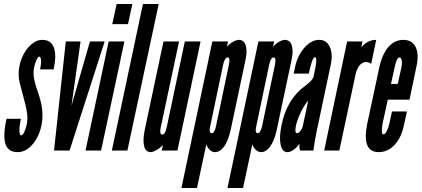

<svg xmlns="http://www.w3.org/2000/svg" viewBox="-20 -755 2115 963"><path d="M68 8Q102 8 130.2 -17.5Q158.5 -43 175.8 -85.5Q193 -128 193 -178Q193 -206 187 -234.5Q181 -263 166 -305.5Q148 -358 148 -388.5Q148 -405 152.8 -424.2Q157.5 -443.5 164.5 -457.2Q171.5 -471 177 -471Q184.5 -471 185.8 -452.2Q187 -433.5 181 -407H249Q264.5 -479 250 -517Q235.5 -555 192.5 -555Q162 -555 134.8 -530.5Q107.5 -506 90.5 -466.5Q73.5 -427 73.5 -382Q73.5 -370.5 75.5 -357.8Q77.5 -345 83.2 -322.5Q89 -300 100 -259Q117.5 -195.5 117.5 -163Q117.5 -143.5 112.5 -123.5Q107.5 -103.5 100.2 -89.8Q93 -76 86 -76Q78 -76 77.5 -99.2Q77 -122.5 84.5 -159H12.5Q-6 -73 7.5 -32.5Q21 8 68 8Z M251 0H329L505 -547H431L339.5 -228L339 -226L338.5 -226.5L339 -228L384 -547H310Z M543 -634H622L644 -735H565ZM409 0H487L604 -547H525Z M541 0H619L776 -735H697Z M736 8Q747 8 766.2 -3.2Q785.5 -14.5 797 -28L791 0H870L986 -547H907L816 -116Q808 -80 794 -80Q779 -80 786 -115L878 -547H800L705 -99Q695.5 -47.5 703.5 -19.8Q711.5 8 736 8Z M890 188H968L1015 -32Q1019 -16 1031.5 -4Q1044 8 1058 8Q1083.5 8 1103.8 -19.8Q1124 -47.5 1136 -99L1210 -448Q1221.5 -497.5 1212.8 -526.2Q1204 -555 1178 -555Q1164.5 -555 1145.8 -543.8Q1127 -532.5 1118 -519L1124 -547H1045ZM1042 -87Q1026.5 -87 1034 -120L1099 -430Q1107 -467 1122 -467Q1135.5 -467 1128 -430L1063 -120Q1055 -87 1042 -87Z M1121 188H1199L1246 -32Q1250 -16 1262.5 -4Q1275 8 1289 8Q1314.5 8 1334.8 -19.8Q1355 -47.5 1367 -99L1441 -448Q1452.5 -497.5 1443.8 -526.2Q1435 -555 1409 -555Q1395.5 -555 1376.8 -543.8Q1358 -532.5 1349 -519L1355 -547H1276ZM1273 -87Q1257.5 -87 1265 -120L1330 -430Q1338 -467 1353 -467Q1366.5 -467 1359 -430L1294 -120Q1286 -87 1273 -87Z M1421 8Q1436 8 1453 -4Q1470 -16 1480.5 -33H1481.5Q1481 -25 1482 -15Q1483 -5 1485 0H1552Q1556 -30 1559.2 -48.8Q1562.5 -67.5 1568 -95L1639 -431Q1650.5 -485 1634.2 -520Q1618 -555 1581 -555Q1541.5 -555 1507 -516Q1472.5 -477 1460 -419L1453 -386H1529Q1545.5 -468 1560 -468Q1565.5 -468 1566.2 -455.5Q1567 -443 1563 -422L1553 -372Q1549 -352 1510 -324Q1418.5 -258 1392 -127Q1379.5 -66.5 1387.5 -29.2Q1395.5 8 1421 8ZM1470 -87Q1456 -87 1465 -128Q1470 -148.5 1480 -172.5Q1490 -196.5 1502.5 -217.8Q1515 -239 1526 -251L1499 -124Q1496 -110 1487 -98.5Q1478 -87 1470 -87Z M1606 0H1682L1763 -380Q1771.5 -421 1793.8 -436.5Q1816 -452 1842 -435L1867 -555Q1822 -555 1792 -517L1798 -547H1721Z M1879 8Q1925 8 1959 -28.2Q1993 -64.5 2006 -127L2021 -196H1946L1933 -136Q1928 -113 1919.5 -97Q1911 -81 1903 -81Q1889.5 -81 1899 -136L1925 -255H2034L2068 -418Q2082.5 -482.5 2065 -518.8Q2047.5 -555 2003 -555Q1959 -555 1927.8 -519Q1896.5 -483 1882 -415L1821 -130Q1794.5 8 1879 8ZM1941 -334 1958 -411Q1968.5 -467 1984 -467Q1992.5 -467 1995 -451.2Q1997.5 -435.5 1992 -411L1975 -334Z"/></svg>

Font: League Gothic Condensed Italic
Style: Regular
Weight: 400
Width: 3
Designer: The League of Moveable Type
Version: Version 1.600; ttfautohint (v1.8.3)